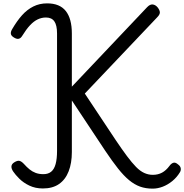

<svg xmlns="http://www.w3.org/2000/svg" viewBox="-20 -1102 1094 1141"><path d="M887 19Q846 19 812.5 7Q779 -5 747 -31.5Q715 -58 681 -101Q647 -144 606 -205L407 -505V-198Q407 -133 388 -84Q369 -35 331 -8.5Q293 18 235 18Q190 18 154.5 1Q119 -16 95 -40Q71 -64 59 -82Q47 -99 48 -113.5Q49 -128 66 -138Q84 -149 96 -146Q108 -143 122 -128Q139 -109 155.5 -95.5Q172 -82 192 -74.5Q212 -67 238 -67Q266 -67 284 -81.5Q302 -96 310.5 -127Q319 -158 319 -205V-903Q319 -952 303 -975Q287 -998 253 -998Q228 -998 204.5 -987Q181 -976 158.5 -952Q136 -928 112 -889Q103 -874 91 -871.5Q79 -869 63 -879Q46 -889 44.5 -901.5Q43 -914 53 -930Q81 -978 111 -1011.5Q141 -1045 178 -1063.5Q215 -1082 260 -1082Q335 -1082 371 -1036.5Q407 -991 407 -903V-587L854 -1059Q871 -1077 887 -1075.5Q903 -1074 916 -1059Q929 -1043 930 -1029.5Q931 -1016 914 -999L484 -546L668 -269Q705 -214 734.5 -174.5Q764 -135 788.5 -110Q813 -85 837.5 -74Q862 -63 888 -63Q919 -63 943 -76Q967 -89 987 -116Q997 -130 1009.5 -134.5Q1022 -139 1038 -125Q1052 -115 1054 -102Q1056 -89 1049 -78Q1031 -48 1004 -26Q977 -4 947 7.5Q917 19 887 19Z"/></svg>

Font: Playwrite AR
Style: Regular
Weight: 400
Designer: Veronika Burian, José Scaglione
Foundry: TypeTogether
Version: Version 1.002